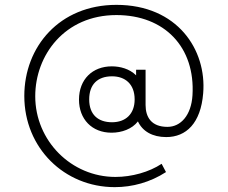

<svg xmlns="http://www.w3.org/2000/svg" viewBox="-20 -665 937 790"><path d="M452 105C525 105 598 85 663 43L645 9C594 43 522 63 455 63C273 63 125 -86 125 -269C125 -438 246 -603 459 -603C657 -603 784 -471 772 -273C767 -191 724 -143 669 -143C602 -143 579 -184 579 -233V-378H540V-355C513 -382 474 -392 440 -392C361 -392 305 -339 305 -255C305 -175 358 -119 439 -119C480.5 -119 523.5 -134 547.5 -165.5C566.5 -124.5 607.5 -101 664 -101C746 -101 806 -158 816 -281C831 -460 710 -645 459 -645C225 -645 80 -473 80 -270C80 -56 245 105 452 105ZM441 -162C384 -162 347 -193 347 -256C347 -317 381 -351 441 -351C495 -351 534 -319 534 -256C534 -196 497 -162 441 -162Z"/></svg>

Font: Hauora ExtraLight
Style: Regular
Weight: 200
Designer: Mikhail Sharanda
Foundry: WCYS & Co.
Version: Version 1.010